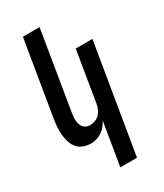

<svg xmlns="http://www.w3.org/2000/svg" viewBox="-231 -824 963 1127"><g transform="rotate(-30 250.0 -260.0)"><path d="M236 215 284 -75Q275 -57 262 -41.5Q249 -26 232 -14.5Q215 -3 196 2.5Q177 8 158 8Q132 8 108 -1Q84 -10 68.5 -28Q53 -46 45 -70Q37 -94 34.5 -119Q32 -144 33.5 -170Q35 -196 39 -222L124 -735H237L150 -207Q148 -194 146.5 -180.5Q145 -167 146 -154Q147 -141 151 -129Q155 -117 162.5 -107.5Q170 -98 181.5 -93Q193 -88 206 -88Q224 -88 241.5 -94.5Q259 -101 272 -114.5Q285 -128 292 -145Q299 -162 302 -180L358 -520H471L349 215Z"/></g></svg>

Font: Iosevka Oblique
Style: Bold
Weight: 700
Italic angle: -9°
Monospace: yes
Designer: Belleve Invis
Foundry: Belleve Invis
Version: Version 32.5.0; ttfautohint (v1.8.4)